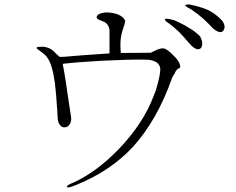

<svg xmlns="http://www.w3.org/2000/svg" viewBox="-20 -777 1040 845"><path d="M461.9 -646.5V-542L348.6 -534.2Q306.6 -530.3 289.1 -529.3Q258.8 -526.4 243.2 -526.4L229.5 -538.1Q215.8 -552.7 206.1 -559.6Q188.5 -570.3 168 -571.3Q140.6 -571.3 140.6 -566.4Q141.6 -562.5 157.2 -551.8Q169.9 -543 174.8 -538.1Q184.6 -530.3 188.5 -522.5Q210 -495.1 221.7 -411.1Q227.5 -364.3 232.4 -283.2L233.4 -264.6Q233.4 -239.3 244.1 -226.6Q252.9 -214.8 266.6 -216.8Q279.3 -217.8 287.1 -230.5Q294.9 -243.2 293 -260.7L280.3 -343.8Q272.5 -398.4 268.6 -423.8Q261.7 -467.8 255.9 -496.1Q322.3 -503.9 430.7 -509.8Q543 -515.6 617.2 -514.6Q679.7 -514.6 685.5 -475.6Q686.5 -448.2 666 -379.9L656.2 -354.5Q610.4 -233.4 503.9 -122.1Q408.2 -22.5 305.7 25.4Q270.5 39.1 274.4 45.9Q278.3 52.7 317.4 36.1Q463.9 -23.4 562.5 -127.9Q671.9 -247.1 738.3 -436.5Q744.1 -447.3 750 -455.1Q752 -463.9 759.8 -471.7Q765.6 -475.6 770.5 -477.5Q775.4 -483.4 771.5 -493.2Q766.6 -510.7 744.1 -532.2Q720.7 -556.6 704.1 -563.5Q693.4 -565.4 680.7 -561.5Q672.9 -559.6 655.3 -550.8L643.6 -544.9L511.7 -543.9Q507.8 -586.9 512.7 -616.2Q515.6 -633.8 523.4 -656.2Q526.4 -666 528.3 -670.9Q530.3 -678.7 531.2 -685.5Q523.4 -702.1 502.9 -711.9Q484.4 -719.7 460.9 -721.7Q438.5 -723.6 422.9 -717.8Q406.2 -711.9 405.3 -701.2Q405.3 -696.3 411.1 -692.4Q414.1 -690.4 423.8 -686.5Q439.5 -681.6 446.3 -675.8Q458 -666 461.9 -646.5ZM745.1 -688.5 723.6 -693.4Q708 -696.3 706.1 -692.4Q702.1 -687.5 726.6 -671.9Q745.1 -658.2 768.6 -635.7Q782.2 -622.1 805.7 -594.7L815.4 -584Q830.1 -566.4 843.8 -561.5Q855.5 -557.6 863.3 -564.5Q870.1 -572.3 870.1 -585.9Q869.1 -601.6 860.4 -617.2Q840.8 -637.7 808.6 -656.2Q782.2 -672.9 745.1 -688.5ZM846.7 -750 816.4 -756.8Q797.9 -758.8 795.9 -753.9Q794.9 -749 820.3 -736.3Q848.6 -717.8 874 -695.3Q894.5 -676.8 917 -652.3Q951.2 -624 963.9 -643.6Q975.6 -662.1 957 -686.5Q930.7 -714.8 900.4 -730.5Q878.9 -741.2 846.7 -750Z"/></svg>

Font: BatangChe
Style: Regular
Weight: 400
Monospace: yes
Version: Version 2.21